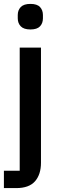

<svg xmlns="http://www.w3.org/2000/svg" viewBox="-23 -764 308 984"><path d="M78 -520H187V70Q187 130 156.5 165Q126 200 60 200H-3V111H78ZM133 -613Q99 -613 83.5 -629Q68 -645 68 -670V-687Q68 -712 83.5 -728Q99 -744 133 -744Q167 -744 182 -728Q197 -712 197 -687V-670Q197 -645 182 -629Q167 -613 133 -613Z"/></svg>

Font: IBM Plex Sans KR Medium
Style: Regular
Weight: 500
Designer: Mike Abbink; Paul van der Laan; Pieter van Rosmalen; Wujin Sim; Chorong Kim; Dohee Lee;
Foundry: Sandoll Inc.
Version: Version 1.001